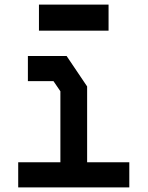

<svg xmlns="http://www.w3.org/2000/svg" viewBox="-20 -813 640 833"><path d="M101 -570V-461H212L242 -417V-109H59V0H541V-109H358V-438L269 -570ZM451 -680H149V-793H451Z"/></svg>

Font: Kode Mono
Style: Bold
Weight: 700
Monospace: yes
Designer: Isa Ozler
Foundry: Kadena LLC
Version: Version 1.206;gftools[0.9.28]